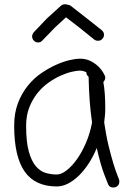

<svg xmlns="http://www.w3.org/2000/svg" viewBox="-20 -836 587 879"><path d="M240.2 -37.1Q260.7 -37.1 285.2 -56.2Q309.6 -75.2 332.5 -107.4Q355.5 -139.6 374 -183.1Q392.6 -226.6 401.4 -275.4Q394.5 -322.3 390.6 -374Q386.7 -425.8 385.7 -484.4Q375 -493.2 375 -505.9Q368.2 -508.8 360.8 -510.7Q353.5 -512.7 344.7 -512.7Q332 -512.7 308.6 -507.3Q285.2 -502 257.8 -489.7Q230.5 -477.5 202.6 -458Q174.8 -438.5 151.9 -410.2Q128.9 -381.8 114.3 -344.7Q99.6 -307.6 99.6 -260.7Q99.6 -186.5 111.8 -142.6Q124 -98.6 144 -75.2Q164.1 -51.8 189 -44.4Q213.9 -37.1 240.2 -37.1ZM457 -275.4Q465.8 -214.8 477.5 -167Q489.3 -119.1 499.5 -85.9Q509.8 -52.7 517.1 -34.7Q524.4 -16.6 524.4 -15.6Q525.4 -12.7 525.9 -10.3Q526.4 -7.8 526.4 -4.9Q526.4 12.7 510.7 20.5Q502.9 22.5 499 22.5Q480.5 22.5 474.6 6.8Q472.7 2.9 456.5 -39.6Q440.4 -82 422.9 -158.2Q407.2 -120.1 386.2 -87.9Q365.2 -55.7 341.3 -32.2Q317.4 -8.8 291.5 4.4Q265.6 17.6 240.2 17.6Q140.6 17.6 92.8 -50.8Q44.9 -119.1 44.9 -260.7Q44.9 -319.3 62.5 -364.7Q80.1 -410.2 107.9 -444.3Q135.7 -478.5 170.4 -502Q205.1 -525.4 238.3 -540Q271.5 -554.7 299.8 -561Q328.1 -567.4 344.7 -567.4Q374 -567.4 395.5 -556.2Q417 -544.9 431.2 -530.8Q445.3 -516.6 452.1 -504.4Q459 -492.2 459 -491.2Q461.9 -486.3 461.9 -480.5Q461.9 -470.7 453.1 -460Q461.9 -414.1 461.9 -338.9Q461.9 -323.2 460.4 -307.6Q459 -292 457 -275.4ZM456.1 -676.8Q456.1 -666 449.2 -659.2Q442.4 -649.4 428.7 -649.4Q418 -649.4 411.1 -655.3L341.8 -710.9L282.2 -756.8L233.4 -711.9L173.8 -650.4Q166 -641.6 154.3 -641.6Q143.6 -641.6 135.7 -649.4Q127 -658.2 127 -668.9Q127 -678.7 134.8 -688.5L195.3 -752L258.8 -809.6Q266.6 -816.4 277.3 -816.4Q285.2 -816.4 288.1 -814.5Q296.9 -814.5 304.7 -808.6L375 -753.9L445.3 -698.2Q456.1 -689.5 456.1 -676.8Z"/></svg>

Font: Coming Soon
Style: Regular
Weight: 400
Designer: Dathan Boardman
Foundry: Open Window
Version: Version 1.000